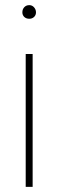

<svg xmlns="http://www.w3.org/2000/svg" viewBox="-20 -727 226 747"><path d="M94 -707Q105 -707 112.5 -698.5Q120 -690 120 -679Q120 -668 112.5 -661Q105 -654 94 -654Q82 -654 74.5 -661Q67 -668 67 -679Q67 -691 74.5 -699Q82 -707 94 -707ZM80 -517H107V0H80Z"/></svg>

Font: FreesentationVF
Style: Regular
Weight: 400
Designer: glyphs from Roboto by Christian Robertson / Hangul glyphs from Noto Sans CJK(Source Han Sans) by Jang Soo-young and Kang
Foundry: PT&
Version: Version 2.001;Glyphs 3.3.1 (3343)